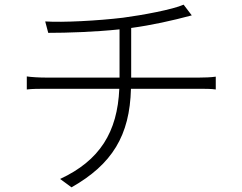

<svg xmlns="http://www.w3.org/2000/svg" viewBox="-20 -773 1040 824"><path d="M543 -440V-653C631 -665 717 -684 803 -707L768 -753C721 -732 591 -708 508 -697C400 -684 249 -676 174 -681L187 -632C269 -632 389 -636 493 -647V-440H180C149 -440 114 -442 95 -445V-389C118 -392 149 -392 182 -392H492C484 -206 408 -84 238 -5L287 31C461 -68 537 -191 542 -392H835C858 -392 887 -392 906 -389V-444C886 -441 856 -440 833 -440Z"/></svg>

Font: Spoqa Han Sans Neo Light
Style: Regular
Weight: 300
Designer: [Spoqa Han Sans Neo] Dong-huui Kim ___ Younghwa Kang ___ Yujin Lee ___ [Noto Sans] Ryoko NISHIZUKA ____ (kana & ideograp
Foundry: Spoqa (http://www.spoqa-han-sans.com)
Version: Version 1.100;hotconv 1.0.109;makeotfexe 2.5.65596